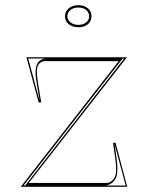

<svg xmlns="http://www.w3.org/2000/svg" viewBox="-20 -721 571 741"><path d="M60 0 438 -485H153Q137 -485 127.5 -470Q118 -455 126 -405L139 -326H129L82 -500H470L91 -15H389Q409 -15 421 -33.5Q433 -52 425 -108L416 -170H426L471 0ZM133 -331 121 -404Q115 -439 118.5 -458Q122 -477 131.5 -485Q141 -493 153 -495H89ZM71 -5H77L459 -495H453ZM389 -5H465L422 -165L430 -109Q438 -50 425 -29.5Q412 -9 389 -5ZM283 -701Q305 -701 319 -689Q333 -677 333 -658Q333 -639 319 -627.5Q305 -616 283 -616Q260 -616 245.5 -627.5Q231 -639 231 -658Q231 -677 245.5 -689Q260 -701 283 -701ZM283 -625Q301 -625 312.5 -634.5Q324 -644 324 -658Q324 -673 312.5 -682.5Q301 -692 283 -692Q264 -692 252 -682.5Q240 -673 240 -658Q240 -644 252 -634.5Q264 -625 283 -625Z"/></svg>

Font: Kalnia Glaze Thin
Style: Regular
Weight: 100
Designer: Frida Medrano
Foundry: Frida Medrano
Version: Version 1.110